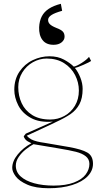

<svg xmlns="http://www.w3.org/2000/svg" viewBox="-20 -780 549 1020"><path d="M45 112Q45 76 74.5 40Q104 4 147 -19Q136 -24 127.5 -29Q119 -34 113.5 -41Q108 -48 106 -56L117 -70L261 -134Q190 -128 144 -153.5Q98 -179 77 -220.5Q56 -262 56 -303Q56 -359 83.5 -399.5Q111 -440 154 -460.5Q197 -481 243 -481Q287 -481 319.5 -463.5Q352 -446 372 -426Q388 -429 414.5 -446Q441 -463 453 -478L464 -456Q456 -450 423 -435.5Q390 -421 378 -419Q395 -398 407 -367.5Q419 -337 419 -308Q419 -258 402 -226.5Q385 -195 355.5 -174.5Q326 -154 274 -130Q268 -127 262 -124L122 -59Q134 -46 146.5 -39.5Q159 -33 177 -28.5Q195 -24 218 -21L346 1Q414 13 444 30.5Q474 48 474 90Q474 127 445.5 156.5Q417 186 363.5 203Q310 220 239 220Q169 220 125.5 201Q82 182 63.5 157Q45 132 45 112ZM265 206Q330 206 373 189.5Q416 173 435.5 146.5Q455 120 455 91Q455 66 436 50.5Q417 35 383.5 26.5Q350 18 289 8L158 -14Q138 -3 116.5 14Q95 31 79.5 53.5Q64 76 64 100Q64 134 90 157.5Q116 181 161.5 193.5Q207 206 265 206ZM247 -145Q287 -145 322 -164Q357 -183 378 -218Q399 -253 399 -299Q399 -342 379 -381Q359 -420 320.5 -444.5Q282 -469 228 -469Q190 -469 155 -449.5Q120 -430 98.5 -395Q77 -360 77 -317Q77 -271 95 -232Q113 -193 151 -169Q189 -145 247 -145ZM187.9 -635.3Q189.5 -668.7 202 -693Q214.5 -717.3 239.6 -733.6Q264.6 -749.9 303.3 -759.8L310.1 -722.6Q272.2 -712 254.7 -701Q237.3 -690 235.8 -677.1Q234.2 -663.4 243.7 -652.8Q253.2 -642.1 279.8 -631.5Q304.1 -622.4 313.5 -612.5Q323 -602.7 323 -585.2Q323 -567.8 307.1 -554.9Q291.2 -542 264.6 -542Q225.1 -542 205.8 -567.4Q186.4 -592.8 187.9 -635.3Z"/></svg>

Font: TMT Limkin
Style: Regular
Weight: 400
Designer: Gabriel Drozdov
Version: Version 1.000;Glyphs 3.1.2 (3151)